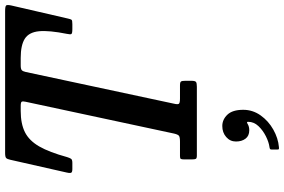

<svg xmlns="http://www.w3.org/2000/svg" viewBox="-200 -590 1111 751"><g transform="rotate(-90 355.5 -214.5)"><path d="M107.5 -19V-50.5Q107.5 -59.5 109.5 -62.8Q111.5 -66 120 -66H177Q194.5 -66 199.8 -70Q205 -74 208.5 -89L333 -670Q335.5 -681 333.2 -685Q331 -689 316.5 -689H297Q247 -689 214 -672.5Q181 -656 158.2 -616.5Q135.5 -577 116.5 -507.5Q113.5 -498 110.2 -492.5Q107 -487 94 -487H69.5Q56 -487 54.8 -493Q53.5 -499 56 -508.5L106 -729.5Q108.5 -741.5 112.8 -745.8Q117 -750 132.5 -750H687Q706.5 -750 709.8 -745.8Q713 -741.5 709.5 -725.5L658.5 -504.5Q656 -493 653.5 -490Q651 -487 636.5 -487H617Q600.5 -487 598 -490.8Q595.5 -494.5 598.5 -508Q612.5 -578 608.8 -617.2Q605 -656.5 579.8 -672.8Q554.5 -689 504.5 -689H475Q461.5 -689 456.8 -685Q452 -681 449.5 -669.5L325.5 -90Q322 -75.5 324.8 -70.8Q327.5 -66 345 -66H397Q409.5 -66 412.2 -62Q415 -58 415 -45V-21.5Q415 -6.5 410.2 -3.2Q405.5 0 391.5 0H123Q112 0 109.8 -3.8Q107.5 -7.5 107.5 -19ZM177.5 153Q177.5 130 195 114.8Q212.5 99.5 238 99.5Q263.5 99.5 282.5 119.5Q301.5 139.5 301.5 181.5Q301.5 218.5 279.8 249.2Q258 280 224.2 299Q190.5 318 155.5 321Q150.5 321.5 148.2 320.8Q146 320 146 314V293Q146 287.5 148.8 286Q151.5 284.5 156 284Q175 281.5 198 270Q221 258.5 237.8 240.8Q254.5 223 254.5 201Q255.5 192.5 245.5 199Q235.5 205 221.5 205Q199.5 205 188.5 190.2Q177.5 175.5 177.5 153Z"/></g></svg>

Font: Besley* Narrow Medium
Style: Italic
Weight: 500
Width: 4
Italic angle: -13°
Designer: Owen Earl
Foundry: indestructible type*
Version: Version 3.000; ttfautohint (v1.8.3)